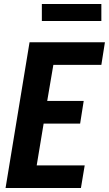

<svg xmlns="http://www.w3.org/2000/svg" viewBox="-20 -948 549 968"><path d="M8 0 129 -735H509L491 -621H249L218 -439H402L384 -325H200L165 -114H407L388 0ZM191 -842V-928H491V-842Z"/></svg>

Font: Iosevka Heavy
Style: Italic
Weight: 900
Italic angle: -9°
Monospace: yes
Designer: Belleve Invis
Foundry: Belleve Invis
Version: Version 32.5.0; ttfautohint (v1.8.4)